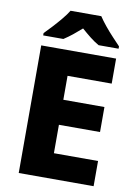

<svg xmlns="http://www.w3.org/2000/svg" viewBox="-100 -994 749 1058"><g transform="rotate(10 275.0 -465.0)"><path d="M500 0H81V-714H500V-574H253V-440H483V-300H253V-141H500ZM379 -930Q394 -907 416.5 -879.5Q439 -852 463 -826.5Q487 -801 504 -783V-770H392Q366 -785 342 -804Q318 -823 292 -846Q266 -823 243.5 -805Q221 -787 195 -770H82V-783Q101 -802 124.5 -827.5Q148 -853 170.5 -880Q193 -907 207 -930Z"/></g></svg>

Font: Noto Sans Syriac Eastern ExtraBold
Style: Regular
Weight: 800
Designer: Patrick Giasson and the Monotype Design Team
Foundry: Monotype Imaging Inc.
Version: Version 3.001